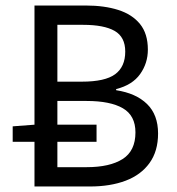

<svg xmlns="http://www.w3.org/2000/svg" viewBox="-20 -676 640 696"><path d="M105 0V-656H291Q358 -656 408.5 -640Q459 -624 487.5 -589Q516 -554 516 -496Q516 -447 488 -407.5Q460 -368 401 -353V-349Q473 -338 513 -299Q553 -260 553 -192Q553 -128 522 -85Q491 -42 435.5 -21Q380 0 306 0ZM26 -162V-218L105 -224H330V-162ZM188 -70H294Q378 -70 424.5 -99.5Q471 -129 471 -196Q471 -257 425.5 -283.5Q380 -310 294 -310H188ZM188 -380H277Q361 -380 397.5 -407Q434 -434 434 -489Q434 -542 395.5 -564Q357 -586 281 -586H188Z"/></svg>

Font: Source Code Pro
Style: Regular
Weight: 400
Monospace: yes
Designer: Paul D. Hunt, Teo Tuominen
Foundry: Adobe Systems Incorporated
Version: Version 1.018;hotconv 1.0.116;makeotfexe 2.5.65601